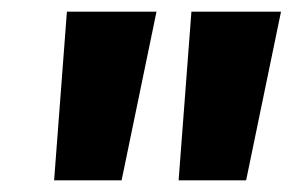

<svg xmlns="http://www.w3.org/2000/svg" viewBox="-20 -716 503 330"><path d="M73 -406 95 -696H249L189 -406ZM287 -406 309 -696H463L403 -406Z"/></svg>

Font: Fira Sans Extra Condensed Black
Style: Italic
Weight: 900
Width: 3
Italic angle: -8°
Designer: Carrois Corporate & Edenspiekermann AG
Foundry: Carrois Corporate GbR & Edenspiekermann AG
Version: Version 4.203